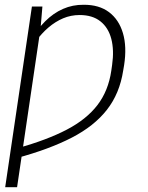

<svg xmlns="http://www.w3.org/2000/svg" viewBox="-20 -573 614 796"><path d="M148.4 -458 50.8 203.1H1.5L112.3 -545.9H155.8ZM127.4 -400.4 104.5 -401.4Q133.3 -450.7 167.2 -484.6Q201.2 -518.6 241.2 -536.1Q281.2 -553.7 326.7 -553.2Q390.6 -553.7 431.9 -522.7Q473.1 -491.7 489.7 -435.5Q506.3 -379.4 494.6 -303.2L490.7 -280.3Q476.1 -185.5 423.3 -117.9Q370.6 -50.3 277.3 -2.2Q184.1 45.9 46.9 83L53.7 41Q174.8 7.3 256.6 -35.4Q338.4 -78.1 383.8 -137.2Q429.2 -196.3 441.4 -279.8L444.8 -303.7Q453.6 -365.2 441.4 -411.9Q429.2 -458.5 396.2 -484.6Q363.3 -510.7 310.1 -510.7Q273.9 -510.7 241.7 -497.1Q209.5 -483.4 180.9 -459Q152.3 -434.6 127.4 -400.4Z"/></svg>

Font: Inter 17pt ExtraLight
Style: Italic
Weight: 250
Italic angle: -9.3988°
Version: Version 4.001;git-66647c0bb